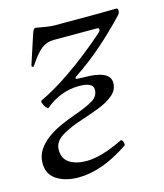

<svg xmlns="http://www.w3.org/2000/svg" viewBox="-101 -503 686 805"><g transform="rotate(-15 242.0 -100.5)"><path d="M141 226Q85 226 47.5 202Q10 178 10 130Q10 97 27.5 71Q45 45 73 25.5Q101 6 133 -8Q165 -22 194 -32Q245 -50 273.5 -66.5Q302 -83 302 -113Q302 -144 241 -144Q161 -144 94 -88Q91 -86 84 -94.5Q77 -103 73.5 -113.5Q70 -124 74 -126Q102 -139 136 -158.5Q170 -178 210 -206Q250 -233 295.5 -269Q341 -305 378 -338Q385 -344 385.5 -351Q386 -358 376 -358H188Q159 -358 135.5 -340Q112 -322 82 -276Q78 -270 74 -272Q70 -274 71 -279L114 -410Q120 -427 128 -427Q150 -423 171.5 -419.5Q193 -416 215 -416H374Q403 -416 427.5 -416.5Q452 -417 476 -417Q483 -418 483.5 -407.5Q484 -397 476 -388Q421 -330 364 -280Q307 -230 248 -191Q233 -181 236 -177.5Q239 -174 272 -174Q384 -174 384 -120Q384 -89 358 -67.5Q332 -46 294 -31.5Q256 -17 219 -5Q162 13 126 35.5Q90 58 90 93Q90 132 118.5 150Q147 168 192 168Q255 168 350 122Q355 119 358.5 125Q362 131 363 138Q364 145 359 148Q243 226 141 226Z"/></g></svg>

Font: Junicode
Style: Italic
Weight: 400
Italic angle: -11°
Designer: Peter S. Baker
Version: Version 2.100; ttfautohint (v1.8.4)